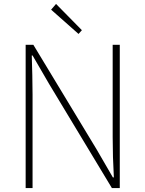

<svg xmlns="http://www.w3.org/2000/svg" viewBox="-20 -953 736 973"><path d="M110 0H145V-473C145 -542 143 -604 141 -672H145L228 -529L547 0H587V-726H551V-259C551 -191 553 -124 557 -54H552L469 -197L149 -726H110ZM378 -781 395 -800 264 -933 239 -904Z"/></svg>

Font: Noto Sans Japanese Thin
Style: Regular
Weight: 100
Designer: Ryoko NISHIZUKA (kana & ideographs); Paul D. Hunt (Latin, Greek & Cyrillic); Wenlong ZHANG (bopomofo); Sandoll Communica
Foundry: Adobe Systems Incorporated
Version: Version 1.000;PS 1;hotconv 1.0.78;makeotf.lib2.5.61930